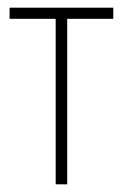

<svg xmlns="http://www.w3.org/2000/svg" viewBox="-20 -480 320 500"><path d="M5 -460H275V-431H155V0H125V-431H5Z"/></svg>

Font: Jost* Thin
Style: Regular
Weight: 200
Version: Version 3.7